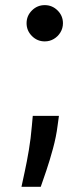

<svg xmlns="http://www.w3.org/2000/svg" viewBox="-20 -552 322 750"><path d="M210.2 -99.4 204.9 -60.7Q199.6 -18.1 187 28.2Q174.4 74.6 161 114.3Q147.7 154.1 139.2 177.6H63.9Q68.5 155.5 76.7 118.1Q84.9 80.6 92.7 34.4Q100.5 -11.7 104.4 -59.7L108 -99.4ZM154.8 -390.3Q125.7 -390.3 104.8 -411.2Q83.8 -432.2 83.8 -461.3Q83.8 -490.4 104.8 -511.2Q125.7 -532 154.8 -532Q183.9 -532 204.9 -511.2Q225.9 -490.4 225.9 -461.3Q225.9 -441.8 216.1 -425.6Q206.3 -409.4 190.3 -399.9Q174.4 -390.3 154.8 -390.3Z"/></svg>

Font: InterMG Medium
Style: Regular
Weight: 500
Designer: Rasmus Andersson
Foundry: rsms
Version: Version 3.019;December 26, 2023;FontCreator 15.0.0.2955 64-b